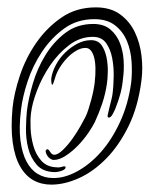

<svg xmlns="http://www.w3.org/2000/svg" viewBox="-20 -501 407 521"><path d="M336 -277Q339 -304 337 -334Q335 -364 324.5 -389.5Q314 -415 292.5 -432Q271 -449 236 -449Q189 -449 154 -423.5Q119 -398 94 -360.5Q69 -323 55 -280.5Q41 -238 37 -203Q31 -155 35.5 -120Q40 -85 52 -62.5Q64 -40 82.5 -29Q101 -18 123 -18Q154 -17 188.5 -35.5Q223 -54 253 -87.5Q283 -121 305.5 -169.5Q328 -218 336 -277ZM14 -208Q18 -248 34 -296Q50 -344 78.5 -385Q107 -426 147 -453.5Q187 -481 240 -481Q280 -481 306 -462Q332 -443 346 -413.5Q360 -384 364 -349.5Q368 -315 364 -284Q355 -212 329 -159Q303 -106 268 -70.5Q233 -35 194 -17.5Q155 0 119 0Q92 0 70.5 -12Q49 -24 34.5 -49.5Q20 -75 14.5 -114.5Q9 -154 14 -208ZM126 -67Q121 -67 116 -70.5Q111 -74 108 -79Q105 -84 104 -89Q103 -94 108 -96Q111 -97 116 -89Q121 -81 127 -81Q137 -81 150.5 -94Q164 -107 176.5 -124.5Q189 -142 198.5 -159Q208 -176 212 -184Q216 -192 220 -204.5Q224 -217 227.5 -230Q231 -243 233.5 -255.5Q236 -268 237 -277Q242 -322 235 -346.5Q228 -371 212 -371Q200 -371 187 -363.5Q174 -356 162.5 -344Q151 -332 142 -317.5Q133 -303 129 -288Q124 -271 122 -271Q119 -271 119 -288Q122 -307 132 -325.5Q142 -344 157 -358.5Q172 -373 190 -382.5Q208 -392 227 -392Q246 -392 255.5 -378.5Q265 -365 269 -345.5Q273 -326 272.5 -305.5Q272 -285 270 -273Q266 -246 257.5 -220.5Q249 -195 237 -169Q231 -157 219 -139.5Q207 -122 191.5 -106Q176 -90 158.5 -78.5Q141 -67 126 -67ZM158 -48Q159 -42 148.5 -38Q138 -34 127 -34Q96 -35 79.5 -54Q63 -73 56.5 -99Q50 -125 50.5 -153Q51 -181 53 -200Q57 -233 69 -274Q81 -315 103 -351Q125 -387 157 -411.5Q189 -436 233 -436Q262 -436 279.5 -421Q297 -406 305.5 -384Q314 -362 315.5 -336.5Q317 -311 314 -290Q312 -267 307 -248Q302 -229 293 -206Q290 -199 285 -190Q280 -181 274 -182Q271 -183 272.5 -190Q274 -197 276.5 -207.5Q279 -218 282 -229.5Q285 -241 286 -251Q288 -268 288.5 -293.5Q289 -319 284.5 -343Q280 -367 268 -384Q256 -401 232 -401Q197 -401 167.5 -378.5Q138 -356 116 -323.5Q94 -291 80.5 -255.5Q67 -220 64 -193Q62 -177 63 -153Q64 -129 70.5 -105.5Q77 -82 92 -65Q107 -48 133 -47Q141 -46 148.5 -48.5Q156 -51 158 -48Z"/></svg>

Font: Akronim
Style: Regular
Weight: 400
Designer: Grzegorz Klimczewski
Foundry: Fonty.PL
Version: Version 1.002